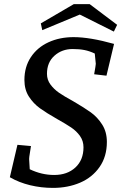

<svg xmlns="http://www.w3.org/2000/svg" viewBox="-20 -901 597 936"><path d="M28 -37 65 -195 131 -189Q130 -181 126 -157.5Q122 -134 122 -126Q122 -118 125 -76Q183 -48 244 -48Q308 -48 347.5 -84.5Q387 -121 387 -183Q387 -214 370 -238Q353 -262 327 -279.5Q301 -297 258 -321Q207 -350 175 -373Q143 -396 121 -430Q99 -464 99 -511Q99 -575 130.5 -622.5Q162 -670 216.5 -695Q271 -720 339 -720Q418 -720 536 -687L499 -532L439 -539Q447 -584 447 -590Q447 -593 442 -640Q417 -652 392 -657Q367 -662 334 -662Q282 -662 245.5 -629.5Q209 -597 209 -541Q209 -512 226 -489Q243 -466 267.5 -449Q292 -432 336 -408Q391 -376 423 -353Q455 -330 478 -294Q501 -258 501 -209Q501 -138 465.5 -87Q430 -36 370.5 -10.5Q311 15 238 15Q181 15 127 2Q73 -11 28 -37ZM369 -830 186 -754 179 -787 340 -881H417L551 -780L535 -747Z"/></svg>

Font: Andada Pro Medium
Style: Italic
Weight: 500
Italic angle: -7°
Designer: Carolina Giovagnoli
Foundry: Huerta Tipografica
Version: Version 3.005; ttfautohint (v1.8.4)